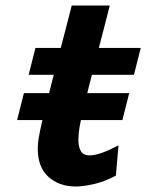

<svg xmlns="http://www.w3.org/2000/svg" viewBox="-20 -658 526 690"><path d="M405.8 -135.7 396.5 -26.9Q356.4 -5.4 317.9 3.4Q279.3 12.2 252.9 12.2Q191.9 12.2 153.8 -22.7Q115.7 -57.6 115.7 -123.5Q115.7 -141.1 118.7 -160.2Q122.1 -181.2 131.8 -223.6Q141.6 -266.1 155.5 -320.6Q169.4 -375 184.6 -433.3Q199.7 -491.7 213.9 -545.2Q228 -598.6 237.8 -638.2H374.5Q364.7 -599.1 351.8 -549.6Q338.9 -500 325.2 -447.5Q311.5 -395 299.3 -346.4Q287.1 -297.9 278.3 -260Q269.5 -222.2 266.1 -202.6Q261.7 -177.2 261.7 -155.3Q261.7 -130.4 270.5 -115Q279.3 -99.6 302.2 -99.6Q320.8 -99.6 346.7 -108.9Q372.6 -118.2 405.8 -135.7ZM461.4 -389.2H83L107.4 -485.8H485.8ZM419.9 -226.6H41.5L65.9 -323.2H444.3Z"/></svg>

Font: Andika
Style: Bold Italic
Weight: 700
Italic angle: -14°
Designer: Victor Gaultney, Annie Olsen, Julie Remington, Don Collingsworth, Eric Hays, Becca Hirsbrunner
Foundry: SIL International
Version: Version 6.101